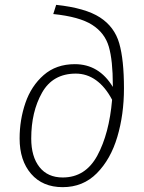

<svg xmlns="http://www.w3.org/2000/svg" viewBox="-20 -762 593 793"><path d="M61 -190Q61 -267 85 -337Q109 -407 160.5 -452Q212 -497 289 -497Q389 -497 446 -403V-411Q446 -512 429.5 -569Q413 -626 360.5 -659.5Q308 -693 200 -704L212 -742Q333 -729 393 -690Q453 -651 472.5 -583Q492 -515 492 -397Q492 -289 464.5 -196.5Q437 -104 380 -46.5Q323 11 239 11Q156 11 108.5 -44Q61 -99 61 -190ZM443 -350Q415 -403 377 -430.5Q339 -458 293 -458Q198 -458 153.5 -379Q109 -300 109 -190Q109 -115 143 -72Q177 -29 239 -29Q333 -29 382 -119.5Q431 -210 443 -350Z"/></svg>

Font: Fira Sans ExtraLight
Style: Italic
Weight: 275
Italic angle: -8°
Designer: Carrois Corporate & Edenspiekermann AG
Foundry: Carrois Corporate GbR & Edenspiekermann AG
Version: Version 4.203